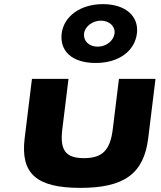

<svg xmlns="http://www.w3.org/2000/svg" viewBox="-20 -895 782 930"><path d="M278.8 -733C268.5 -649 327.3 -590 443.4 -590C557.2 -590 632.9 -649 643.2 -733C653.4 -816 588.5 -875 478.4 -875C369.5 -875 289 -816 278.8 -733ZM387.2 -733C391.4 -767 428.7 -795 468.6 -795C509.8 -795 539 -767 534.8 -733C530.5 -698 495.5 -669 453.1 -669C409.6 -669 382.9 -698 387.2 -733ZM311.8 -513H134.8L99.5 -226C78.4 -54 155.9 15 369.2 15C582.4 15 676.8 -54 698 -226L733.2 -513H556.2L526.2 -269C513.8 -168 476.4 -129 386.8 -129C297.3 -129 269.4 -168 281.8 -269Z"/></svg>

Font: Hussar
Style: BdSuprExtOblOne
Weight: 700
Foundry: Cannot Into Space Fonts
Version: Version 2.00